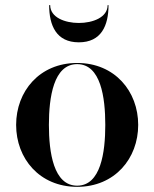

<svg xmlns="http://www.w3.org/2000/svg" viewBox="-20 -714 597 744"><path d="M174.5 -694H170.5C170.5 -615.5 198 -550 285.5 -550C373 -550 400.5 -615.5 400.5 -694H397C397 -646.5 339.5 -625 285.5 -625C231.5 -625 174.5 -646.5 174.5 -694ZM42.5 -230C42.5 -100 133 10 279 10C425 10 515.5 -100 515.5 -230C515.5 -360 425 -470 279 -470C133 -470 42.5 -360 42.5 -230ZM169.5 -230C169.5 -336.5 187.5 -465.5 279 -465.5C370.5 -465.5 388 -336.5 388 -230C388 -123.5 370.5 5.5 279 5.5C187.5 5.5 169.5 -123.5 169.5 -230Z"/></svg>

Font: Bodoni* 36pt Medium
Style: Regular
Weight: 500
Version: Version 2.3